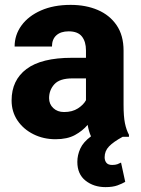

<svg xmlns="http://www.w3.org/2000/svg" viewBox="-20 -558 573 783"><path d="M490.7 183.6Q478.5 190.9 459.2 198Q439.9 205.1 410.2 205.1Q362.3 205.1 328.9 178.7Q295.4 152.3 295.4 102.1Q295.4 74.7 307.4 48.1Q319.3 21.5 351.1 -2Q342.3 -21 337.4 -48.8Q316.9 -24.4 285.6 -7.3Q254.4 9.8 206.5 9.8Q157.2 9.8 116.5 -10.5Q75.7 -30.8 51.5 -66.4Q27.3 -102.1 27.3 -148.4Q27.3 -231 88.1 -276.6Q148.9 -322.3 273.4 -322.3H330.6V-352.5Q330.6 -388.2 314 -409.2Q297.4 -430.2 259.8 -430.2Q228 -430.2 210 -414.1Q191.9 -397.9 191.9 -368.2H39.6Q39.6 -415.5 67.6 -454.1Q95.7 -492.7 147.2 -515.4Q198.7 -538.1 268.1 -538.1Q330.1 -538.1 378.7 -517.3Q427.2 -496.6 455.6 -455.1Q483.9 -413.6 483.9 -351.6V-130.4Q483.9 -83 489.5 -55.7Q495.1 -28.3 505.9 -8.3V0H480Q442.4 20.5 424.6 39.1Q406.7 57.6 406.7 83.5Q406.7 96.7 413.8 105.7Q420.9 114.7 437.5 114.7Q450.7 114.7 459 111.6Q467.3 108.4 473.6 105ZM241.2 -101.1Q274.9 -101.1 297.9 -116Q320.8 -130.9 330.6 -149.4V-238.3H274.9Q223.6 -238.3 201.9 -214.6Q180.2 -190.9 180.2 -157.7Q180.2 -133.3 197.3 -117.2Q214.4 -101.1 241.2 -101.1Z"/></svg>

Font: Vazirmatn UI ExtraBold
Style: Regular
Weight: 800
Designer: Saber Rastikerdar
Foundry: Saber Rastikerdar
Version: Version 33.003